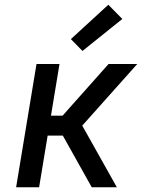

<svg xmlns="http://www.w3.org/2000/svg" viewBox="-20 -790 640 810"><path d="M367 0 245 -218H181L145 0H48L134 -520H231L195 -302H244L438 -520H559L327 -260L473 0ZM328 -575 279 -625 437 -770 496 -710Z"/></svg>

Font: Iosevka Aile Medium
Style: Italic
Weight: 500
Italic angle: -9°
Designer: Belleve Invis
Foundry: Belleve Invis
Version: Version 31.1.0; ttfautohint (v1.8.4)